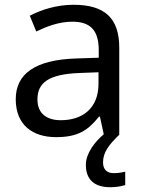

<svg xmlns="http://www.w3.org/2000/svg" viewBox="-20 -565 601 805"><path d="M412 116C412 75 435 43 480 0V-365C480 -490 418 -545 288 -545C218 -545 152 -524 105 -499L132 -433C176 -454 227 -474 283 -474C353 -474 394 -444 394 -355V-323L303 -320C128 -315 46 -256 46 -149C46 -40 118 10 215 10C305 10 348 -17 395 -76H399L415 -2C379 28 340 77 340 126C340 185 372 220 443 220C469 220 486 216 505 211V155C494 157 479 161 457 161C429 161 412 146 412 116ZM314 -259 393 -262V-214C393 -110 325 -61 235 -61C177 -61 137 -88 137 -148C137 -216 180 -254 314 -259Z"/></svg>

Font: Noto Sans Gurmukhi UI
Style: Regular
Weight: 400
Designer: Jelle Bosma - Monotype Design Team
Foundry: Monotype Imaging Inc.
Version: Version 2.004